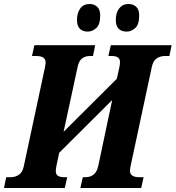

<svg xmlns="http://www.w3.org/2000/svg" viewBox="-57 -940 878 960"><path d="M-37 0 -26 -54H-4Q20 -54 38 -66.5Q56 -79 62 -109L168 -604Q171 -619 171 -628Q171 -660 124 -660H103L115 -714H419L408 -660H393Q369 -660 353 -647.5Q337 -635 331 -605L261 -281L527 -546L540 -604Q543 -620 543 -630Q543 -660 502 -660H485L497 -714H801L790 -660H768Q744 -660 726 -647.5Q708 -635 702 -605L596 -110Q593 -96 593 -86Q593 -54 640 -54H661L649 0H345L357 -54H371Q394 -54 410.5 -66.5Q427 -79 434 -109L504 -440L239 -176L225 -110Q222 -94 222 -84Q222 -54 263 -54H279L267 0ZM577 -782Q551 -782 536.5 -796Q522 -810 522 -840Q522 -876 539 -898Q556 -920 585 -920Q609 -920 624 -906Q639 -892 639 -863Q639 -817 619 -799.5Q599 -782 577 -782ZM382 -782Q357 -782 342.5 -796Q328 -810 328 -840Q328 -876 344.5 -898Q361 -920 391 -920Q414 -920 429 -906Q444 -892 444 -863Q444 -817 424 -799.5Q404 -782 382 -782Z"/></svg>

Font: Noto Serif Condensed ExtraBold
Style: Italic
Weight: 800
Width: 3
Italic angle: -12°
Designer: Monotype Design Team
Foundry: Monotype Imaging Inc.
Version: Version 2.014; ttfautohint (v1.8.4.7-5d5b)